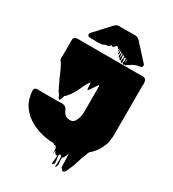

<svg xmlns="http://www.w3.org/2000/svg" viewBox="-247 -1052 1197 1331"><g transform="rotate(30 351.0 -387.0)"><path d="M477 146Q470 150 464 143Q458 136 454 131Q453 129 451.5 127.5Q450 126 450 124Q449 101 448.5 72Q448 43 446 21Q444 27 441.5 32.5Q439 38 437 43Q435 47 435 47Q434 48 434 49Q434 50 433 51Q431 55 431 55Q428 62 423 65Q419 67 419 67Q417 86 421 106Q425 126 415 143Q410 152 409.5 140Q409 128 410.5 109Q412 90 411 80Q411 69 408 62Q408 62 408 61.5Q408 61 407 61L399 53Q398 54 397 55.5Q396 57 395 58Q394 59 392.5 60Q391 61 391 63Q390 75 393 89.5Q396 104 396.5 117Q397 130 387 139Q379 146 379 133Q379 120 382 100.5Q385 81 383 70Q383 69 381.5 70Q380 71 379 72Q372 73 367 68Q362 63 359 57Q358 55 357.5 51Q357 47 355 49Q353 54 353.5 65.5Q354 77 352 72Q349 62 349.5 57Q350 52 350 46Q350 40 346 26L343 23Q337 17 334 15Q333 15 332.5 16.5Q332 18 330 19Q328 20 324 15.5Q320 11 318 10Q229 8 153 -27.5Q77 -63 39 -128Q36 -131 34 -135.5Q32 -140 30 -145Q20 -167 15 -192Q14 -198 13 -204Q12 -210 11 -215Q11 -218 10.5 -221.5Q10 -225 10 -228V-240Q13 -254 28 -257Q35 -258 42 -257.5Q49 -257 56 -257H200Q211 -257 221.5 -258Q232 -259 242 -257Q250 -256 257 -252Q267 -246 271 -237Q275 -230 278 -223.5Q281 -217 285 -211L288 -206Q305 -185 333 -185Q338 -185 343 -185.5Q348 -186 352 -187Q356 -189 356 -189Q361 -191 365 -195Q376 -205 383 -223.5Q390 -242 392 -259Q393 -267 393.5 -274Q394 -281 394 -288V-481Q394 -491 394.5 -488.5Q395 -486 390 -497Q388 -496 385.5 -492Q383 -488 382 -487Q375 -477 368.5 -466Q362 -455 354 -444Q349 -435 343 -431Q339 -429 339 -429Q335 -429 335 -429Q333 -443 333 -456.5Q333 -470 331 -484Q327 -480 323 -474Q310 -456 301.5 -437Q293 -418 283 -398Q274 -380 264 -363Q254 -346 240 -331Q238 -327 235 -324Q232 -321 227 -316Q225 -315 223.5 -314Q222 -313 220 -311Q217 -305 215.5 -298Q214 -291 212 -285Q211 -283 208 -277Q205 -271 200 -272Q193 -274 190 -284Q187 -294 183 -301Q182 -301 182 -302Q178 -306 174.5 -311Q171 -316 168 -321L162 -333Q158 -340 155 -346.5Q152 -353 149 -360Q148 -361 148 -363Q143 -374 138 -383.5Q133 -393 128 -403Q122 -417 116 -432Q110 -447 103 -461L97 -473Q93 -480 89.5 -487.5Q86 -495 81 -502L75 -508Q73 -512 72 -513Q72 -514 71.5 -514.5Q71 -515 71 -516Q68 -524 69 -533.5Q70 -543 70 -551V-657Q70 -663 70 -669.5Q70 -676 71 -682Q74 -691 80 -694Q80 -695 80.5 -695Q81 -695 81 -695Q89 -701 100 -700.5Q111 -700 121 -700H598Q603 -700 608.5 -700.5Q614 -701 619 -701Q624 -701 632 -699Q643 -697 647.5 -689Q652 -681 653 -670Q654 -666 654 -661.5Q654 -657 654 -653Q654 -648 653.5 -641.5Q653 -635 653 -628V-250Q653 -242 652.5 -234Q652 -226 651 -218Q651 -217 650.5 -216.5Q650 -216 650 -214Q649 -198 646 -184.5Q643 -171 638 -163Q636 -156 633 -150Q630 -144 627 -137Q616 -116 602 -97Q596 -90 589.5 -83Q583 -76 575 -68Q571 -66 568 -63Q565 -60 564 -59Q560 -52 557.5 -44Q555 -36 552 -28Q544 -13 536 12.5Q528 38 520 63.5Q512 89 503 104Q499 114 493.5 127.5Q488 141 477 146ZM590 -766Q590 -759 585 -754Q583 -752 578 -750Q574 -749 568.5 -748.5Q563 -748 558 -747Q541 -744 527 -737Q520 -733 513 -729Q506 -725 499 -720Q495 -719 492.5 -716.5Q490 -714 486 -712Q485 -712 484.5 -711Q484 -710 483 -710Q483 -705 474 -706Q471 -706 469 -710Q469 -701 463 -704Q453 -708 457 -722.5Q461 -737 459 -748Q459 -750 456.5 -750Q454 -750 452 -751Q449 -751 449 -752Q448 -745 450 -733Q452 -721 452 -713Q452 -705 445 -708Q435 -713 439.5 -728Q444 -743 442 -755Q441 -757 439 -757.5Q437 -758 435 -759Q434 -759 432.5 -760.5Q431 -762 431 -760Q430 -753 432 -741.5Q434 -730 434 -722.5Q434 -715 428 -718Q418 -723 422 -738Q426 -753 424 -764Q424 -765 423 -765Q422 -765 421 -766Q420 -766 418.5 -767.5Q417 -769 417 -768Q416 -762 417.5 -752Q419 -742 419 -735Q419 -728 413 -731Q405 -736 408.5 -749Q412 -762 410 -772Q410 -772 406 -774Q403 -777 403 -776Q401 -769 403 -757Q405 -745 399 -749Q392 -754 395 -763.5Q398 -773 396 -781Q393 -784 392 -783Q391 -779 392 -771Q393 -763 389 -765Q384 -769 386 -776.5Q388 -784 385 -788Q384 -791 384 -784.5Q384 -778 382 -776Q381 -775 380 -777.5Q379 -780 378 -781Q375 -786 372 -789Q369 -792 364 -793Q359 -795 355 -787.5Q351 -780 346 -777Q339 -772 332 -775Q331 -776 329 -777.5Q327 -779 325 -778Q324 -777 323.5 -776Q323 -775 321 -773Q319 -770 315.5 -767Q312 -764 307 -762Q303 -761 298.5 -761.5Q294 -762 290 -760Q283 -759 277 -755Q271 -751 263 -750Q260 -749 257 -749.5Q254 -750 251 -750Q248 -749 245 -748.5Q242 -748 239 -748Q232 -747 223.5 -748Q215 -749 207 -749Q197 -749 185 -749Q173 -749 164 -750Q163 -750 163 -750.5Q163 -751 162 -751Q154 -754 152 -763Q151 -768 154 -775Q157 -780 161.5 -785Q166 -790 170 -794L187 -811L206 -833Q223 -850 239 -868.5Q255 -887 269 -901Q284 -917 300 -920Q305 -921 309.5 -920.5Q314 -920 318 -920H416Q425 -920 435 -920.5Q445 -921 453 -917Q462 -913 470 -905.5Q478 -898 485 -888Q492 -881 499.5 -873Q507 -865 514 -857L543 -825Q548 -820 556.5 -810.5Q565 -801 572 -793Q572 -793 576 -789Q578 -786 581 -783.5Q584 -781 586 -778Q589 -775 589.5 -771.5Q590 -768 590 -766ZM469 -719Q469 -725 470.5 -732Q472 -739 471 -744Q470 -745 468.5 -745.5Q467 -746 467 -745Q466 -735 469 -719Z"/></g></svg>

Font: Rubik Wet Paint
Style: Regular
Weight: 400
Designer: Hubert and Fischer, NaN
Foundry: Hubert and Fischer, NaN
Version: Version 2.200